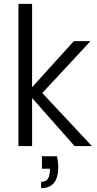

<svg xmlns="http://www.w3.org/2000/svg" viewBox="-20 -760 505 999"><path d="M458 0H368L147 -250V0H76V-740H147V-306L364 -546H451L200 -276ZM194 219V186Q219 186 229.5 169.5Q240 153 240 118H198V53H276Q283 80 283 110Q283 219 194 219Z"/></svg>

Font: Ulagadi Sans Light
Style: Regular
Weight: 300
Designer: Ninad Kale (Devanagari), Jonny Pinhorn (Latin)
Foundry: Indian Type Foundry
Version: Version 3.01;March 29, 2020;FontCreator 12.0.0.2522 64-bit; 